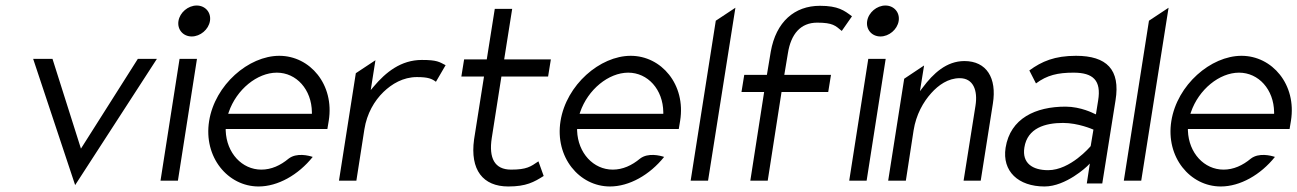

<svg xmlns="http://www.w3.org/2000/svg" viewBox="-20 -664 4696 695"><path d="M100 -451 252 6 548 -451H479L273 -126L170 -451Z M626 -588C621 -557 643 -532 674 -532C705 -532 735 -557 740 -588C745 -619 723 -644 692 -644C661 -644 631 -619 626 -588ZM561 -10H624L693 -451H630Z M737 -226C716 -95 805 11 916 11C986 11 1060 -31 1112 -96C1097 -101 1054 -112 1025 -90C995 -65 962 -50 926 -50C856 -50 800 -110 797 -191V-197H1165L1170 -227C1191 -358 1102 -462 991 -462C880 -462 758 -357 737 -226ZM806 -252 808 -258C836 -340 911 -401 982 -401C1053 -401 1108 -340 1109 -258V-252Z M1207 -10H1270L1299 -196C1308 -253 1335 -299 1368 -331C1398 -360 1439 -385 1489 -385C1530 -385 1543 -379 1558 -368L1593 -428C1570 -440 1562 -447 1507 -447C1431 -447 1376 -402 1333 -351L1322 -338L1339 -446L1268 -399Z M1650 -387H1732L1696 -159C1681 -49 1728 11 1820 11C1885 11 1913 -5 1948 -27L1929 -80C1901 -61 1887 -50 1830 -50C1770 -50 1749 -92 1760 -164L1795 -387H1964L1974 -449H1805L1834 -632H1771L1742 -449H1660Z M2009 -226C1988 -95 2077 11 2188 11C2258 11 2332 -31 2384 -96C2369 -101 2326 -112 2297 -90C2267 -65 2234 -50 2198 -50C2128 -50 2072 -110 2069 -191V-197H2437L2442 -227C2463 -358 2374 -462 2263 -462C2152 -462 2030 -357 2009 -226ZM2078 -252 2080 -258C2108 -340 2183 -401 2254 -401C2325 -401 2380 -340 2381 -258V-252Z M2480 -10H2543L2642 -636L2571 -589Z M2664 -331H2746L2696 -10H2759L2809 -331H2978L2988 -393H2819L2832 -471C2843 -541 2878 -582 2938 -582C2995 -582 3004 -571 3027 -552L3064 -605C3036 -626 3014 -643 2948 -643C2856 -643 2789 -585 2770 -477L2756 -393H2674Z M3119 -588C3114 -557 3136 -532 3167 -532C3198 -532 3228 -557 3233 -588C3238 -619 3216 -644 3185 -644C3154 -644 3124 -619 3119 -588ZM3054 -10H3117L3186 -451H3123Z M3195 -10H3259L3287 -192C3296 -249 3322 -295 3351 -327C3377 -356 3412 -381 3454 -381C3503 -381 3520 -337 3511 -281L3468 -10H3530L3574 -289C3589 -382 3551 -443 3471 -443C3406 -443 3358 -398 3320 -347L3310 -334L3325 -427L3253 -379Z M3620 -129C3607 -44 3666 11 3761 11C3839 11 3915 -62 3915 -62L3925 -72L3914 0H3970L4018 -301C4036 -412 3986 -462 3875 -462C3798 -462 3751 -442 3706 -409L3730 -362C3770 -392 3809 -401 3866 -401C3937 -401 3967 -373 3955 -300L3947 -250L3940 -253C3940 -253 3893 -278 3837 -278C3729 -278 3637 -236 3620 -129ZM3688 -130C3699 -201 3764 -219 3828 -219C3883 -219 3935 -196 3935 -196L3938 -195L3928 -135L3927 -134C3927 -134 3855 -48 3774 -48C3718 -48 3679 -73 3688 -130Z M4048 -10H4111L4210 -636L4139 -589Z M4220 -226C4199 -95 4288 11 4399 11C4469 11 4543 -31 4595 -96C4580 -101 4537 -112 4508 -90C4478 -65 4445 -50 4409 -50C4339 -50 4283 -110 4280 -191V-197H4648L4653 -227C4674 -358 4585 -462 4474 -462C4363 -462 4241 -357 4220 -226ZM4289 -252 4291 -258C4319 -340 4394 -401 4465 -401C4536 -401 4591 -340 4592 -258V-252Z"/></svg>

Font: Charger Sport
Style: LitNrwObl
Weight: 300
Designer: Jasper
Foundry: Cannot Into Space Fonts
Version: Version 1.1